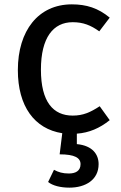

<svg xmlns="http://www.w3.org/2000/svg" viewBox="-20 -602 556 882"><path d="M484 -50 438 -114C395 -86 362 -71 314 -71C225 -71 168 -133 168 -282C168 -430 225 -500 314 -500C362 -500 397 -486 436 -458L484 -521C431 -565 377 -582 310 -582C156 -582 62 -461 62 -280C62 -114 138 -10 266 10L254 107C323 107 350 123 350 152C350 184 326 195 296 195C268 195 248 189 228 178L201 234C222 251 258 260 299 260C373 260 433 224 433 152C433 108 406 67 333 60V12C389 8 438 -13 484 -50Z"/></svg>

Font: Glow Sans SC Normal Medium
Style: Regular
Weight: 600
Designer: Ryoko NISHIZUKA (kana, bopomofo & ideographs); Paul D. Hunt (Latin, Greek & Cyrillic); Sandoll Communications, Soo-young
Version: Version 0.93